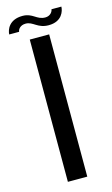

<svg xmlns="http://www.w3.org/2000/svg" viewBox="-136 -834 514 880"><g transform="rotate(-15 121.0 -394.0)"><path d="M71.5 0H163.5V-675H71.5ZM172.5 -716C237 -716 250 -763.5 250.5 -783.5H203.5C202.5 -772.5 191 -754.5 167 -754.5C125.5 -754.5 116 -788.5 67 -788.5C3 -788.5 -12.5 -744 -13.5 -722H33.5C34.5 -733 45.5 -750.5 72 -750.5C107 -750.5 120 -716 172.5 -716Z"/></g></svg>

Font: Anybody
Style: Regular
Weight: 400
Designer: Tyler Finck
Foundry: Etcetera Type Company
Version: Version 1.110